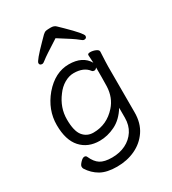

<svg xmlns="http://www.w3.org/2000/svg" viewBox="-213 -837 1007 1124"><g transform="rotate(-30 290.0 -275.0)"><path d="M305 -657Q204 -593 187.5 -579Q171 -565 163 -565Q145 -565 145 -580.5Q145 -596 226 -678Q246 -699 257.5 -710Q269 -721 279.5 -723Q290 -725 312 -725Q334 -725 346 -713Q358 -701 378 -682Q464 -598 464 -581.5Q464 -565 446 -565Q438 -565 420.5 -580.5Q403 -596 305 -657ZM493 -457Q489 -381 489 -358V-50Q489 23 455 73Q421 123 365.5 149Q310 175 242 175Q174 175 132.5 151.5Q91 128 64 85Q61 80 61 70.5Q61 61 76.5 44.5Q92 28 103.5 28Q115 28 119 38Q137 79 164.5 96.5Q192 114 243.5 114Q295 114 335.5 94Q376 74 400 37Q424 0 424 -51V-118Q387 -58 335 -32.5Q283 -7 230 -7Q151 -7 104 -59Q57 -111 57 -213Q57 -315 128 -400Q202 -486 295 -486Q388 -486 425 -422L422 -475Q422 -485 439.5 -485Q457 -485 475 -477.5Q493 -470 493 -458ZM425 -390Q417 -379 407.5 -379Q398 -379 393 -385Q362 -427 294 -427Q262 -427 230.5 -408.5Q199 -390 176 -358Q125 -291 125 -212Q125 -133 151.5 -100Q178 -67 222 -67Q313 -67 376 -138Q421 -188 424 -263Q425 -290 425 -324Z"/></g></svg>

Font: Moon Stars Kai T
Style: Regular
Weight: 400
Designer: GuiWonder
Version: Version 1.101